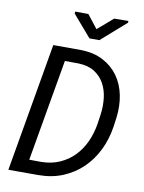

<svg xmlns="http://www.w3.org/2000/svg" viewBox="-98 -978 783 1045"><g transform="rotate(10 293.5 -455.5)"><path d="M22.5 0 145.5 -710.9 299.8 -710.4Q370.1 -709 421.6 -681.9Q473.1 -654.8 505.1 -610.1Q537.1 -565.4 549.1 -506.3Q561 -447.3 552.7 -381.3L545.4 -329.1Q534.7 -258.8 505.1 -198.7Q475.6 -138.7 429.7 -94.5Q383.8 -50.3 322.8 -25.1Q261.7 0 188 0ZM222.7 -636.7 125 -73.7 189.9 -73.2Q247.1 -73.7 292.5 -93.8Q337.9 -113.8 371.6 -148.2Q405.3 -182.6 426.8 -229.2Q448.2 -275.9 457 -329.1L464.8 -382.8Q471.2 -429.7 466.1 -474.4Q460.9 -519 441.4 -554.4Q421.9 -589.8 387 -612.1Q352.1 -634.3 298.3 -636.2ZM361.8 -836.9 446.8 -910.2 525.4 -911.1 524.9 -901.4 387.7 -780.8H333L230.5 -899.9L231.4 -911.1L304.2 -910.6Z"/></g></svg>

Font: Roboto Mono
Style: Italic
Weight: 400
Designer: Google
Version: Version 2.000985; 2015; ttfautohint (v1.3)